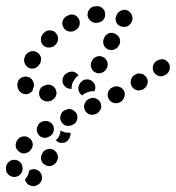

<svg xmlns="http://www.w3.org/2000/svg" viewBox="-71 -300 584 638"><path d="M26 267Q26 266 27 266Q37 260 48 263Q59 266 65 276Q70 286 68 297Q65 308 55 314Q53 314 52 315Q42 321 31 317Q20 314 15 304Q14 302 13 300Q12 298 12 296Q19 289 23 279Q25 273 26 267ZM4 260V259Q4 247 -4 239Q-12 231 -24 231Q-35 231 -43 239Q-51 247 -51 258V260V261Q-51 273 -43 280Q-35 288 -24 288Q-18 288 -13 286Q-8 284 -4 280Q0 276 2 271Q4 266 4 261ZM79 248Q89 254 100 251Q111 247 117 238L118 235Q124 225 120 214Q117 204 107 198Q97 192 86 196Q75 199 70 209L69 211Q63 221 66 232Q69 243 79 248ZM38 180Q38 174 35 169Q33 164 29 161Q21 153 10 153Q-2 153 -10 161Q-11 162 -12 163Q-19 172 -19 183Q-19 194 -10 202Q-6 206 -1 208Q4 210 9 210Q15 209 20 207Q25 205 29 201Q29 200 30 199Q34 195 36 190Q38 185 38 180ZM130 134Q130 138 129 143Q126 153 120 161Q117 164 114 166Q116 168 118 169Q120 171 122 172Q126 174 132 175Q137 175 143 174Q148 172 152 169Q156 165 159 161L160 158Q162 154 163 150Q164 145 163 141Q161 141 160 141Q149 142 140 138Q135 136 130 134ZM105 116Q99 106 88 103Q77 100 67 105L65 106Q60 109 57 113Q54 118 52 123Q51 128 51 134Q52 139 55 144Q60 154 71 157Q82 160 92 154L94 153Q104 148 107 137Q110 126 105 116ZM184 78Q181 73 177 70Q173 66 168 64Q163 62 157 62Q152 63 147 65L145 66Q140 68 136 72Q132 77 131 82Q129 87 129 92Q129 98 132 103Q134 108 138 111Q142 115 147 117Q152 119 158 118Q163 118 168 116L170 115Q181 110 185 99Q188 88 184 78ZM264 62Q266 57 265 52Q265 46 263 41Q260 36 256 32Q252 29 247 27Q242 25 236 25Q231 26 226 28L224 29Q214 34 210 45Q206 55 211 66Q213 71 217 74Q221 78 226 80Q232 82 237 81Q242 81 247 79L250 78Q255 75 258 71Q262 67 264 62ZM341 1Q338 -3 334 -7Q330 -10 324 -12Q319 -14 314 -13Q308 -13 304 -10L301 -9Q296 -7 293 -2Q289 2 288 7Q286 12 287 18Q287 23 290 28Q295 38 306 42Q317 45 327 40L329 39Q339 33 342 22Q346 12 341 1ZM114 21Q116 16 117 11Q117 5 115 0Q112 -11 101 -16Q91 -21 80 -17Q79 -17 78 -16Q73 -15 68 -11Q64 -8 62 -3Q59 2 59 7Q58 13 60 18Q63 29 73 34Q83 39 94 36Q96 35 98 35Q103 33 107 29Q111 26 114 21ZM193 -20 194 -22Q197 -27 201 -30Q205 -34 210 -35Q215 -37 221 -36Q226 -36 231 -33Q236 -31 239 -26Q243 -22 245 -17Q246 -12 246 -7Q245 -2 243 3Q239 3 235 3Q225 4 216 8L214 9Q208 12 202 17Q193 11 190 0Q188 -10 193 -20ZM-12 -8Q-12 -11 -13 -13Q-15 -24 -9 -34Q-2 -43 9 -45Q14 -46 20 -45Q25 -44 30 -41Q34 -38 37 -33Q40 -29 41 -23Q41 -22 41 -22Q42 -20 42 -18Q42 -16 42 -15Q42 -14 42 -13Q38 -6 37 2Q34 6 30 8Q26 11 22 12Q11 15 1 9Q-9 3 -12 -8ZM416 -42Q413 -47 409 -50Q405 -54 399 -55Q394 -56 389 -56Q383 -55 379 -52L376 -51Q367 -45 364 -34Q361 -23 367 -13Q370 -8 374 -5Q378 -2 384 0Q389 1 394 0Q400 -1 405 -3L407 -5Q416 -10 419 -22Q422 -33 416 -42ZM190 -50Q190 -50 190 -50Q190 -51 189 -51Q186 -55 181 -58Q177 -61 171 -62Q166 -63 161 -61Q155 -60 151 -57L148 -55Q139 -48 137 -37Q135 -25 142 -16Q147 -10 153 -7Q160 -4 167 -5Q167 -9 167 -12Q168 -22 173 -30L174 -32Q179 -41 186 -47Q188 -49 190 -50ZM489 -91Q485 -96 481 -99Q476 -102 471 -103Q466 -104 460 -102Q455 -101 450 -98L448 -97Q439 -90 437 -79Q435 -68 441 -59Q445 -54 449 -51Q454 -48 459 -47Q465 -46 470 -47Q475 -49 480 -52L482 -53Q491 -60 493 -71Q495 -82 489 -91ZM232 -76Q233 -71 237 -66Q240 -62 245 -60Q255 -54 266 -58Q277 -61 282 -71L284 -73Q286 -78 287 -83Q287 -89 286 -94Q284 -99 280 -104Q277 -108 272 -110Q262 -116 251 -112Q240 -109 235 -99L234 -97Q231 -92 231 -87Q230 -81 232 -76ZM22 -76Q27 -73 32 -72Q38 -72 43 -73Q48 -74 53 -78Q57 -81 60 -86L62 -89Q65 -93 65 -99Q66 -104 65 -110Q63 -115 60 -119Q57 -124 52 -126Q47 -129 42 -130Q37 -131 31 -129Q26 -128 22 -125Q17 -121 14 -117L13 -114Q7 -104 10 -93Q13 -82 22 -76ZM286 -137Q291 -134 296 -134Q302 -133 307 -135Q312 -136 317 -140Q321 -143 323 -148L325 -150Q330 -160 327 -171Q323 -182 313 -187Q303 -193 292 -190Q281 -186 276 -176L275 -174Q270 -164 273 -153Q276 -142 286 -137ZM72 -150Q80 -142 91 -142Q103 -142 111 -149L114 -152Q122 -160 122 -171Q122 -182 114 -191Q107 -199 95 -199Q84 -200 76 -192L73 -189Q65 -181 65 -170Q64 -159 72 -150ZM140 -209Q145 -199 156 -196Q167 -193 177 -198L180 -200Q190 -206 193 -216Q196 -227 191 -237Q185 -247 175 -251Q164 -254 154 -248L151 -247Q141 -241 137 -230Q134 -219 140 -209ZM327 -214Q332 -211 338 -211Q343 -210 348 -211Q354 -213 358 -216Q362 -220 365 -224L366 -227Q372 -236 368 -247Q365 -258 355 -264Q346 -270 335 -266Q324 -263 318 -253L317 -251Q311 -241 314 -230Q317 -219 327 -214ZM220 -248Q222 -237 231 -230Q240 -223 251 -224L255 -225Q266 -226 273 -235Q280 -244 278 -256Q278 -261 275 -266Q272 -271 268 -274Q264 -277 258 -279Q253 -280 248 -279H244Q233 -278 226 -269Q219 -260 220 -248Z"/></svg>

Font: FRB American Cursive Guidelines Dotted Ultra
Style: Bold Italic
Weight: 1000
Italic angle: -25°
Version: Version 2.0;Modular Font Editor K font №1